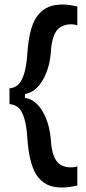

<svg xmlns="http://www.w3.org/2000/svg" viewBox="-20 -708 383 852"><path d="M22 -246.1V-315.9Q44.4 -317.9 59.8 -331.3Q75.2 -344.7 86.4 -378.9Q97.7 -413.1 101.1 -469.2Q105.5 -533.7 117.9 -577.1Q130.4 -620.6 151.1 -644.3Q171.9 -668 196.8 -677.7Q221.7 -687.5 255.9 -688Q286.1 -688 323.2 -679.2V-596.2Q300.8 -602.1 280.8 -599.1Q260.7 -596.2 245.1 -585.7Q229.5 -575.2 219.2 -549.3Q209 -523.4 206.1 -482.9Q201.7 -407.7 169.9 -353Q138.2 -298.3 90.8 -291V-273.9Q138.2 -266.6 169.4 -213.1Q200.7 -159.7 206.1 -81.1Q209 -41 219.2 -15.4Q229.5 10.3 244.9 20.8Q260.3 31.2 280.3 33.9Q300.3 36.6 323.2 30.8V115.2Q286.1 124 255.9 124Q221.7 124 197 114.5Q172.4 105 151.6 81.3Q130.9 57.6 118.2 13.2Q105.5 -31.2 101.1 -97.2Q97.7 -152.8 86.7 -186Q75.7 -219.2 60.3 -231.7Q44.9 -244.1 22 -246.1Z"/></svg>

Font: Bricolage Grotesque Medium
Style: Regular
Weight: 500
Designer: Mathieu Triay
Foundry: Atelier Triay
Version: Version 1.000;gftools[0.9.30]